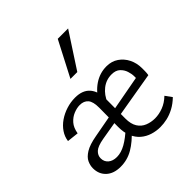

<svg xmlns="http://www.w3.org/2000/svg" viewBox="-187 -857 1015 1015"><g transform="rotate(-45 321.0 -349.0)"><path d="M445.6 7.4Q415.4 7.4 386.8 -1.6Q358.3 -10.5 335.9 -29.6Q313.5 -48.7 300.7 -79.2Q287.8 -109.6 288.1 -152.5L289.3 -293.7Q289.6 -338.9 273.3 -357.9Q256.9 -376.9 226.5 -376.9Q204.7 -376.9 180.3 -367Q156 -357.2 137.4 -336.1Q118.8 -315 112.8 -278.8L47.9 -286Q51.6 -314.7 68.4 -339.7Q85.2 -364.7 111.8 -383.2Q138.5 -401.6 170.7 -411.8Q202.8 -422.1 236.6 -422.1Q291.4 -422.1 319.3 -391Q347.1 -359.9 347.1 -302.5L346.4 -155.6Q346.4 -114.8 361.8 -90.4Q377.1 -66.1 403.1 -55.6Q429.1 -45.1 458.2 -45.1Q487.9 -45.1 519 -56.8Q550.1 -68.5 577.6 -94.9L604.1 -58.3Q578 -33.2 550.9 -18.9Q523.9 -4.6 497.6 1.4Q471.2 7.4 445.6 7.4ZM149.1 7.4Q97.7 7.4 68.4 -19.8Q39.1 -46.9 39.1 -91.1Q39.1 -112.4 49 -133.7Q58.9 -155 87.6 -172.7Q116.4 -190.4 171.1 -200.1L586.3 -277L594.7 -232L188.2 -162.6Q140.1 -154.3 122.7 -137.7Q105.3 -121.2 105.3 -99.3Q105.3 -73.8 123.3 -58.5Q141.2 -43.2 171.7 -43.2Q203.2 -43.2 237.9 -62.7Q272.7 -82.2 312.4 -119.6L328.1 -90.1Q285.7 -43.1 242.7 -17.9Q199.6 7.4 149.1 7.4ZM537.7 -232V-281.1Q537.7 -298.5 530.9 -319.6Q524.2 -340.8 507.4 -356.6Q490.5 -372.5 459.7 -372.5Q419.2 -372.5 387.4 -347.6Q355.6 -322.7 339.2 -280.6L308.8 -314.8Q335.6 -364.3 378.1 -393.1Q420.6 -421.8 471 -421.8Q509.2 -421.8 537.5 -402.4Q565.8 -383 581.5 -351.2Q597.2 -319.5 597.2 -280.9Q597.2 -273.3 597.1 -259.7Q597 -246.2 594.7 -232ZM289.4 -509.1 391.8 -706.5H469.2L340.6 -509.1Z"/></g></svg>

Font: Ysabeau
Style: Bold
Weight: 700
Designer: Christian Thalmann (Catharsis Fonts)
Version: Version 2.000;gftools[0.9.27.dev2+g8671c4b]